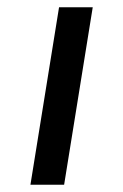

<svg xmlns="http://www.w3.org/2000/svg" viewBox="-20 -510 339 530"><path d="M64 0 143 -490H236L157 0Z"/></svg>

Font: Nunito Sans 10pt Expanded
Style: Italic
Weight: 400
Width: 7
Italic angle: -9°
Designer: Vernon Adams
Foundry: Vernon Adams
Version: Version 3.101;gftools[0.9.27]